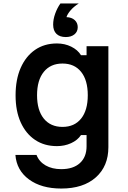

<svg xmlns="http://www.w3.org/2000/svg" viewBox="-20 -872 740 1109"><path d="M606 -22Q606 88 533.5 152.5Q461 217 334 217Q219 217 147.5 164.5Q76 112 69 23H191Q206 62 243.5 83.5Q281 105 334 105Q403 105 441.5 70Q480 35 480 -27V-92H448Q428 -62 390.5 -45Q353 -28 309 -28Q236 -28 182.5 -64Q129 -100 99.5 -165.5Q70 -231 70 -321Q70 -413 99.5 -480Q129 -547 182.5 -584Q236 -621 309 -621Q354 -621 391.5 -602.5Q429 -584 448 -553H480V-605H606ZM194 -322Q194 -235 233 -187Q272 -139 341 -139Q410 -139 448.5 -187Q487 -235 487 -322Q487 -409 448.5 -457Q410 -505 341 -505Q272 -505 233 -457Q194 -409 194 -322ZM435 -852Q405 -833 387 -811.5Q369 -790 364 -773Q394 -772 411.5 -756Q429 -740 429 -715Q429 -689 410 -673.5Q391 -658 360 -658Q360 -658 360 -658Q325 -658 306 -676.5Q287 -695 287 -730Q287 -760 298.5 -792.5Q310 -825 329 -852Z"/></svg>

Font: Martian Mono Medium
Style: Regular
Weight: 500
Monospace: yes
Designer: Roman Shamin
Foundry: Evil Martians
Version: Version 1.000; ttfautohint (v1.8.4.7-5d5b)